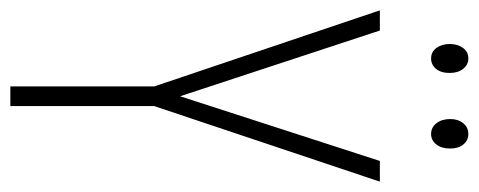

<svg xmlns="http://www.w3.org/2000/svg" viewBox="-297 -628 925 371"><g transform="rotate(90 165.5 -442.5)"><path d="M166 -328 291 -714H331L185 -278V0H147V-278L0 -714H39ZM65 -849Q65 -864 72.5 -874.5Q80 -885 93 -885Q105 -885 113 -875Q121 -865 121 -849Q121 -832 113 -822.5Q105 -813 93 -813Q80 -813 72.5 -823.5Q65 -834 65 -849ZM210 -850Q210 -865 218 -875Q226 -885 239 -885Q251 -885 259 -875.5Q267 -866 267 -850Q267 -833 259 -823Q251 -813 239 -813Q226 -813 218 -823.5Q210 -834 210 -850Z"/></g></svg>

Font: Noto Sans Tamil ExtraCondensed ExtraLight
Style: Regular
Weight: 200
Width: 2
Designer: Jelle Bosma - Monotype Design Team
Foundry: Monotype Imaging Inc.
Version: Version 2.004; ttfautohint (v1.8.4.7-5d5b)